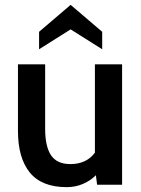

<svg xmlns="http://www.w3.org/2000/svg" viewBox="-20 -761 582 791"><path d="M54 -222V-496H166V-231Q166 -157 190.5 -121Q215 -85 270 -85Q336 -85 371 -132V-496H483V0H380L375 -39Q352 -16 321 -3Q290 10 255 10Q152 10 103 -50Q54 -110 54 -222ZM141 -630 271 -741 401 -630V-558L271 -640L141 -558Z"/></svg>

Font: Cabin SemiBold
Style: Regular
Weight: 600
Designer: Pablo Impallari
Foundry: Pablo Impallari. http://www.impallari.com Igino Marini. http://www.ikern.com
Version: Version 2.001